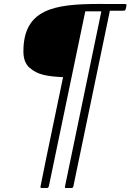

<svg xmlns="http://www.w3.org/2000/svg" viewBox="-20 -823 658 968"><path d="M98 -564C98 -526.7 108.5 -499 129.5 -481C170.8 -445.6 215.9 -438.2 298 -434C222 -70 184 114.2 184 118.5C184 122.8 185.7 125 189 125H216C225.4 125 225.9 117.3 228 108L410 -766H491L307 120C307 123.3 309 125 313 125H340C345.3 125 348.7 122 350 116L534 -769H599C604.3 -769 608 -769.5 610 -770.5C614.2 -772.6 617.2 -793.3 618 -798C618 -801.3 614.3 -803 607 -803H503C495.9 -803.1 488.9 -803.1 482 -803.1C255 -803.1 98 -778.4 98 -564Z"/></svg>

Font: fbb
Style: Italic
Weight: 400
Italic angle: -12°
Designer: David J. Perry, Michael Sharpe
Version: Version 0.991